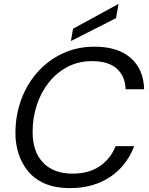

<svg xmlns="http://www.w3.org/2000/svg" viewBox="-20 -951 762 983"><path d="M339 12Q261 12 207.5 -12Q154 -36 121.5 -77Q89 -118 74 -167.5Q59 -217 59 -268Q59 -360 88.5 -440.5Q118 -521 172.5 -582Q227 -643 301 -677.5Q375 -712 463 -712Q583 -712 649 -654.5Q715 -597 718 -494H623Q621 -561 578 -599.5Q535 -638 451 -638Q382 -638 326.5 -609Q271 -580 230.5 -529.5Q190 -479 168.5 -413.5Q147 -348 147 -275Q147 -174 201 -118Q255 -62 351 -62Q435 -62 490.5 -100Q546 -138 572 -203H667Q628 -101 543 -44.5Q458 12 339 12ZM343 -741 354 -804 587 -931 574 -858Z"/></svg>

Font: Rethink Sans
Style: Italic
Weight: 400
Italic angle: -10°
Designer: The Rethink Sans project authors (Hans Thiessen). DM Sans designed by Colophon Foundry.
Foundry: Rethink Communications LLC
Version: Version 1.001